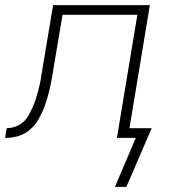

<svg xmlns="http://www.w3.org/2000/svg" viewBox="-52 -540 672 752"><path d="M398 192 480 0H406L486 -482H193L157 -269Q155 -255 152.5 -241Q150 -227 147 -212.5Q144 -198 141 -184.5Q138 -171 133.5 -157Q129 -143 124.5 -129Q120 -115 113.5 -101.5Q107 -88 100 -75Q93 -62 83 -50Q73 -38 61 -28.5Q49 -19 35.5 -13Q22 -7 5 -3.5Q-12 0 -21 0H-32L-26 -38Q-10 -38 6.5 -43.5Q23 -49 36.5 -60Q50 -71 58.5 -86Q67 -101 74.5 -117Q82 -133 87 -148.5Q92 -164 96.5 -180.5Q101 -197 104.5 -213Q108 -229 110 -245L156 -520H535L455 -38H542L443 192Z"/></svg>

Font: Iosevka Aile Extralight
Style: Italic
Weight: 200
Italic angle: -9°
Designer: Belleve Invis
Foundry: Belleve Invis
Version: Version 31.1.0; ttfautohint (v1.8.4)